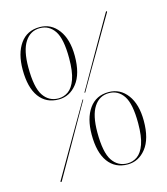

<svg xmlns="http://www.w3.org/2000/svg" viewBox="-108 -794 770 886"><g transform="rotate(-15 277.0 -351.0)"><path d="M163.5 -710.5Q218.5 -710.5 252.5 -665Q286.5 -619.5 286.5 -540.5Q286.5 -454.5 251.2 -409.8Q216 -365 163.5 -365Q103.5 -365 70.5 -410.2Q37.5 -455.5 37.5 -540.5Q37.5 -618 70.2 -664.2Q103 -710.5 163.5 -710.5ZM258.5 -537Q258.5 -629.5 233 -667.5Q207.5 -705.5 163.5 -705.5Q118 -705.5 91.8 -665.5Q65.5 -625.5 65.5 -544Q65.5 -448 91.8 -409Q118 -370 163.5 -370Q189.5 -370 211 -385.2Q232.5 -400.5 245.5 -437Q258.5 -473.5 258.5 -537ZM289.5 -365Q288.5 -362.5 287 -364Q285 -365 286.5 -367Q289.5 -371.5 304 -397Q318.5 -422.5 339.8 -459.8Q361 -497 384.5 -537.8Q408 -578.5 428.8 -614.8Q449.5 -651 463 -674.2Q476.5 -697.5 477.5 -699Q479 -702.5 482 -701Q484.5 -699.5 482 -696Q481.5 -695 467.8 -671.8Q454 -648.5 433.2 -612.5Q412.5 -576.5 388.8 -535.8Q365 -495 343.2 -457.8Q321.5 -420.5 306.8 -395Q292 -369.5 289.5 -365ZM268 -334.5Q269 -337 271 -336Q273 -335 270.5 -332.5Q268 -328 253.2 -302.5Q238.5 -277 217 -239.2Q195.5 -201.5 172 -160.2Q148.5 -119 127.5 -82.2Q106.5 -45.5 93 -21.8Q79.5 2 78.5 3.5Q76.5 7 74 5.5Q71 4 73.5 0.5Q74.5 -1 88.2 -24.8Q102 -48.5 123 -85Q144 -121.5 168 -162.8Q192 -204 213.8 -241.5Q235.5 -279 250.5 -304.5Q265.5 -330 268 -334.5ZM393.5 -338.5Q448.5 -338.5 482.5 -293Q516.5 -247.5 516.5 -168.5Q516.5 -82.5 481.2 -37.8Q446 7 393.5 7Q333.5 7 300.5 -38.2Q267.5 -83.5 267.5 -168.5Q267.5 -246 300.2 -292.2Q333 -338.5 393.5 -338.5ZM488.5 -165Q488.5 -257.5 463 -295.5Q437.5 -333.5 393.5 -333.5Q348 -333.5 321.8 -293.5Q295.5 -253.5 295.5 -172Q295.5 -76 321.8 -37Q348 2 393.5 2Q419.5 2 441 -13.2Q462.5 -28.5 475.5 -65Q488.5 -101.5 488.5 -165Z"/></g></svg>

Font: Fraunces 144pt Thin
Style: Regular
Weight: 100
Version: Version 1.000;[f99f86859]